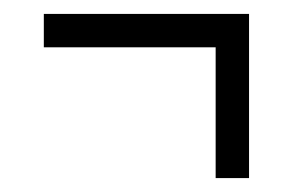

<svg xmlns="http://www.w3.org/2000/svg" viewBox="-20 -433 420 276"><path d="M43 -365V-413H338V-177H290V-365Z"/></svg>

Font: Georama Extra Condensed Light
Style: Regular
Weight: 300
Width: 2
Designer: Jean-Baptiste Levee
Foundry: Production Type
Version: Version 1.000